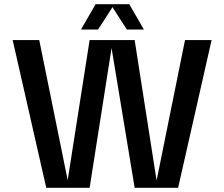

<svg xmlns="http://www.w3.org/2000/svg" viewBox="-20 -890 1062 910"><path d="M404.8 -700.2H407.2H618.2L722.2 -34.2L856.9 -700.2H982.9L824.2 0H618.2L508.8 -662.1L404.8 0H199.2L40 -700.2H166L300.8 -36.1ZM592.8 -870.1 662.1 -750H581.1L513.2 -856L444.8 -750H363.8L433.1 -870.1Z"/></svg>

Font: Fivo Sans Modern Med
Style: Regular
Weight: 450
Designer: Alexander Slobzheninov
Foundry: Alexander Slobzheninov
Version: 1.0